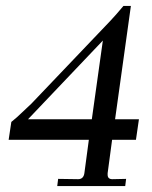

<svg xmlns="http://www.w3.org/2000/svg" viewBox="-20 -624 510 644"><path d="M242 -23Q260 -23 263 -43L278 -155H9L18 -215Q38 -231 52 -245L85 -276L350 -554L370 -576L394 -604H419L366 -224H446L436 -155H356L341 -43V-38Q341 -23 357 -23L403 -24L400 0H172L175 -24ZM325 -488 74 -224H288Z"/></svg>

Font: Unna
Style: Italic
Weight: 400
Italic angle: -8.05°
Designer: Jorge de Buen Unna
Foundry: Omnibus-Type
Version: Version 2.008